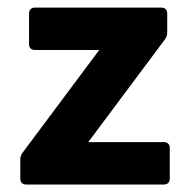

<svg xmlns="http://www.w3.org/2000/svg" viewBox="-20 -493 505 513"><path d="M34.2 -66.4V-15.6C34.2 -5.9 40 0 49.8 0H418C427.7 0 433.6 -5.9 433.6 -15.6V-97.7C433.6 -107.4 427.7 -113.3 418 -113.3H215.8L419.9 -386.7C424.8 -393.6 426.8 -398.4 426.8 -406.2V-457C426.8 -466.8 420.9 -472.7 411.1 -472.7H73.2C63.5 -472.7 57.6 -466.8 57.6 -457V-375C57.6 -365.2 63.5 -359.4 73.2 -359.4H245.1L41 -85.9C36.1 -79.1 34.2 -74.2 34.2 -66.4Z"/></svg>

Font: Ed Sans Neue
Style: Bold
Weight: 700
Designer: Stephen Hutchings
Version: Version 1.004;PS 001.004;hotconv 1.0.88;makeotf.lib2.5.64775